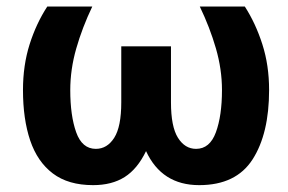

<svg xmlns="http://www.w3.org/2000/svg" viewBox="-20 -548 867 579"><path d="M260.7 10.3Q186 10.3 139.4 -24.9Q92.8 -60.1 71 -124.5Q49.3 -189 49.3 -276.4Q49.3 -351.1 69.3 -414.3Q89.4 -477.5 122.6 -528.3H258.3Q228 -464.8 210 -401.9Q191.9 -338.9 191.9 -276.4Q191.9 -199.2 209.7 -149.2Q227.5 -99.1 269 -99.1Q303.2 -99.1 324.5 -132.6Q345.7 -166 345.7 -239.3V-408.2H495.6V-239.3Q495.6 -166 516.6 -132.6Q537.6 -99.1 571.3 -99.1Q612.8 -99.1 631.1 -149.2Q649.4 -199.2 649.4 -276.4Q649.4 -338.9 631.1 -402.1Q612.8 -465.3 582.5 -528.3H718.3Q751 -477.5 771.2 -414.3Q791.5 -351.1 791.5 -276.4Q791.5 -145 741.7 -67.4Q691.9 10.3 580.6 10.3Q467.8 10.3 420.4 -92.3Q394.5 -38.6 356 -14.2Q317.4 10.3 260.7 10.3Z"/></svg>

Font: Roboto Slab
Style: Bold
Weight: 700
Designer: Google
Version: Version 2.000; ttfautohint (v1.8.1.43-b0c9)